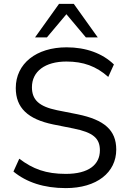

<svg xmlns="http://www.w3.org/2000/svg" viewBox="-20 -957 663 986"><path d="M318 9C477 9 577 -71 577 -189C577 -289 515 -342 379 -370L273 -391C181 -410 144 -444 144 -509C144 -590 211 -641 321 -641C408 -641 474 -617 536 -562L565 -626C506 -683 422 -714 322 -714C166 -714 61 -630 61 -505C61 -403 123 -345 253 -318L358 -297C458 -277 493 -247 493 -185C493 -112 436 -64 318 -64C216 -64 149 -89 79 -142L49 -76C116 -21 205 9 318 9ZM160 -765H221L321 -884L421 -765H482L359 -937H283Z"/></svg>

Font: Poppy and Pepper
Style: Regular
Weight: 400
Designer: Thy Ha
Foundry: Thy Ha
Version: Version 0.001;Glyphs 3.2 (3227)